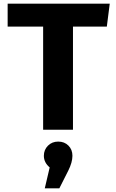

<svg xmlns="http://www.w3.org/2000/svg" viewBox="-20 -713 640 1055"><path d="M381 0H217V-567H22V-693H583L567 -567H381ZM378 143Q378 179 355 225L306 322H226L253 207Q221 180 221 143Q221 110 243.5 87.5Q266 65 300 65Q334 65 356 87Q378 109 378 143Z"/></svg>

Font: Fira Mono
Style: Bold
Weight: 700
Monospace: yes
Designer: Carrois Corporate & Edenspiekermann AG
Foundry: Carrois Corporate GbR & Edenspiekermann AG
Version: Version 3.206